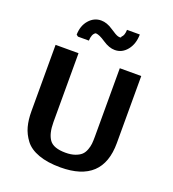

<svg xmlns="http://www.w3.org/2000/svg" viewBox="-167 -1064 1091 1211"><g transform="rotate(20 378.5 -458.5)"><path d="M188 -801Q189 -861 222.5 -899.5Q256 -938 304 -938Q342 -938 382.5 -910.5Q423 -883 437 -880Q447 -877 454 -879Q458 -879 458 -886Q475 -900 476 -938H562Q561 -874 528 -833Q495 -792 446 -792Q408 -792 365 -821Q322 -850 300 -850L302 -851L304 -852Q297 -849 296 -849Q275 -836 273 -792H200ZM85 -249V-695H239V-233Q239 -155 267 -116Q295 -77 376 -77Q413 -77 439.5 -86.5Q466 -96 480.5 -109.5Q495 -123 503.5 -145.5Q512 -168 514 -188Q516 -208 516 -235V-695H660V-245Q660 21 377 21Q290 21 229.5 -1Q169 -23 139 -63Q109 -103 97 -147.5Q85 -192 85 -249Z"/></g></svg>

Font: Coval
Style: Heavy
Weight: 900
Foundry: Context Ltd
Version: Version 001.000